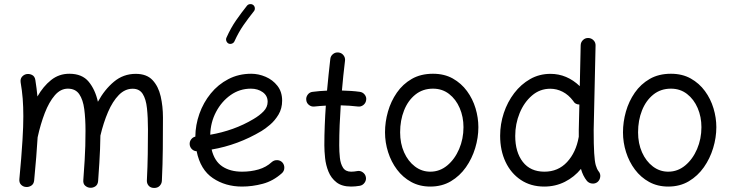

<svg xmlns="http://www.w3.org/2000/svg" viewBox="-20 -888 3596 944"><path d="M75.2 -7.3Q80.6 -63 84.2 -109.4Q87.9 -155.8 90.3 -195.3Q90.3 -199.2 90.8 -203.6Q94.7 -267.1 94.7 -315.9Q94.7 -363.3 91.6 -403.1Q88.4 -442.9 81.5 -482.9Q79.1 -500 87.9 -510.3Q96.7 -520.5 108.9 -523.4Q123 -526.4 137 -519.8Q150.9 -513.2 153.8 -494.6Q160.6 -452.6 164.1 -413.6Q192.4 -463.4 231.2 -494.4Q270 -525.4 320.8 -525.4Q383.8 -525.4 416 -486.3Q448.2 -447.3 461.4 -387.7Q494.1 -447.8 540.3 -486.3Q586.4 -524.9 647.5 -524.9Q701.2 -524.9 730 -494.1Q758.8 -463.4 770 -414.3Q781.2 -365.2 781.2 -310.5Q781.2 -234.4 780.5 -157.7Q779.8 -81.1 775.9 0.5Q775.4 14.6 765.4 25.4Q755.4 36.1 738.3 36.1Q720.7 36.1 711.2 25.4Q701.7 14.6 702.1 0Q705.6 -69.8 706.5 -130.4Q707.5 -190.9 707.5 -251.5Q707.5 -310.5 702.6 -355.7Q697.8 -400.9 681.6 -426.3Q665.5 -451.7 632.3 -451.7Q594.2 -451.7 564 -420.7Q533.7 -389.6 511.2 -337.4Q488.8 -285.2 473.6 -221.2Q473.1 -185.5 471.9 -155Q470.7 -124.5 468.5 -88.1Q466.3 -51.8 462.4 2.4Q460.9 20 449 28.1Q437 36.1 422.9 35.2Q409.2 34.2 398.7 24.9Q388.2 15.6 389.6 -2.4Q394 -61.5 396.2 -99.6Q398.4 -137.7 399.4 -170.7Q400.4 -203.6 400.4 -245.6Q400.4 -304.7 394.3 -351.3Q388.2 -397.9 369.6 -425Q351.1 -452.1 313.5 -452.1Q277.8 -452.1 249.5 -419.4Q221.2 -386.7 200.2 -332.3Q179.2 -277.8 165 -212.9Q162.6 -168.5 158.2 -116.2Q153.8 -64 147.9 -0.5Q146 17.1 133.5 24.9Q121.1 32.7 106.9 31.2Q93.8 30.3 83.7 20.3Q73.7 10.3 75.2 -7.3Z M1366.2 -36.6Q1323.2 2 1272 15.6Q1220.7 29.3 1169.9 29.3Q1088.4 29.3 1026.9 -12Q965.3 -53.2 946.8 -144.5Q933.1 -145 923.3 -154.8Q913.6 -164.6 912.6 -178.2Q911.6 -191.9 919.7 -202.6Q927.7 -213.4 940.4 -216.3Q940.9 -273.4 960.4 -328.6Q980 -383.8 1016.1 -428.2Q1052.2 -472.7 1102.8 -499Q1153.3 -525.4 1215.3 -525.4Q1251 -525.4 1285.9 -510.5Q1320.8 -495.6 1344 -466.1Q1367.2 -436.5 1367.2 -393.1Q1367.2 -354.5 1349.4 -324.7Q1331.5 -294.9 1307.6 -274.7Q1283.7 -254.4 1265.6 -243.7Q1149.9 -174.8 1020.5 -152.8Q1034.2 -95.7 1073 -69.8Q1111.8 -43.9 1169.9 -43.9Q1213.4 -43.9 1251.2 -54.9Q1289.1 -65.9 1316.4 -91.3Q1327.6 -101.1 1343 -100.6Q1358.4 -100.1 1368.7 -88.9Q1378.4 -77.6 1377.9 -62.3Q1377.4 -46.9 1366.2 -36.6ZM1213.4 -452.1Q1158.7 -452.1 1114 -420.7Q1069.3 -389.2 1042.2 -337.6Q1015.1 -286.1 1013.7 -225.6Q1070.8 -235.4 1124.5 -254.6Q1178.2 -273.9 1225.6 -302.2Q1255.9 -319.8 1275.9 -340.6Q1295.9 -361.3 1295.9 -387.7Q1295.9 -417.5 1271.7 -434.8Q1247.6 -452.1 1213.4 -452.1ZM1225.1 -863.3Q1231.9 -857.9 1232.9 -848.9Q1233.9 -839.8 1228.5 -833Q1201.2 -798.8 1177.2 -764.4Q1153.3 -730 1132.8 -685.1Q1129.4 -677.2 1120.8 -673.8Q1112.3 -670.4 1104 -673.8Q1096.2 -677.7 1093 -686.3Q1089.8 -694.8 1093.3 -702.6Q1115.2 -751.5 1141.1 -788.6Q1167 -825.7 1194.3 -859.9Q1199.7 -866.7 1209 -867.7Q1218.3 -868.7 1225.1 -863.3Z M1780.3 -396Q1778.3 -380.9 1766.4 -371.6Q1754.4 -362.3 1739.7 -364.3Q1699.7 -369.1 1655.3 -370.1Q1651.9 -321.3 1649.9 -272.2Q1647.9 -223.1 1647.9 -173.3Q1647.9 -142.1 1651.1 -112.3Q1654.3 -82.5 1666.7 -63.2Q1679.2 -43.9 1706.5 -43.9Q1720.2 -43.9 1736.3 -46.9Q1751 -49.8 1763.4 -41Q1775.9 -32.2 1778.8 -17.6Q1781.7 -2.9 1772.9 9.8Q1764.2 22.5 1749.5 25.4Q1737.8 27.3 1727.1 28.3Q1716.3 29.3 1706.5 29.3Q1661.1 29.3 1634.5 8.5Q1607.9 -12.2 1595 -44.2Q1582 -76.2 1578.4 -110.8Q1574.7 -145.5 1574.7 -173.3Q1574.7 -222.7 1576.7 -271.5Q1578.6 -320.3 1582 -368.7Q1553.7 -367.2 1526.4 -364.3Q1511.7 -362.3 1499.5 -371.6Q1487.3 -380.9 1485.8 -396Q1483.9 -410.6 1493.2 -422.9Q1502.4 -435.1 1517.6 -436.5Q1551.3 -440.9 1587.9 -442.4Q1591.3 -481.4 1595.5 -520.5Q1599.6 -559.6 1604 -598.1Q1605.5 -612.8 1617.4 -622.3Q1629.4 -631.8 1644.5 -629.9Q1659.2 -628.4 1668.7 -616.5Q1678.2 -604.5 1676.3 -589.4Q1671.9 -552.7 1668 -516.1Q1664.1 -479.5 1661.1 -442.9Q1683.6 -442.4 1705.6 -440.9Q1727.5 -439.5 1749 -436.5Q1763.7 -434.6 1773.2 -422.6Q1782.7 -410.6 1780.3 -396Z M2108.9 -525.4Q2164.6 -525.4 2206.3 -502Q2248 -478.5 2276.1 -440.2Q2304.2 -401.9 2318.1 -355.5Q2332 -309.1 2332 -262.7Q2332 -211.4 2316.4 -159.9Q2300.8 -108.4 2270.8 -65.7Q2240.7 -22.9 2196.8 3.2Q2152.8 29.3 2095.7 29.3Q2043 29.3 2001.7 6.6Q1960.4 -16.1 1931.9 -54.2Q1903.3 -92.3 1888.2 -139.9Q1873 -187.5 1873 -237.3Q1873 -288.6 1887.5 -339.4Q1901.9 -390.1 1931.2 -432.4Q1960.4 -474.6 2004.6 -500Q2048.8 -525.4 2108.9 -525.4ZM2108.9 -452.1Q2058.6 -452.1 2022.2 -422.9Q1985.8 -393.6 1966.6 -345Q1947.3 -296.4 1947.3 -237.3Q1947.3 -182.6 1966.8 -138.9Q1986.3 -95.2 2020 -69.6Q2053.7 -43.9 2095.7 -43.9Q2142.1 -43.9 2179 -74.5Q2215.8 -105 2237.3 -155Q2258.8 -205.1 2258.8 -262.7Q2258.8 -313.5 2240.2 -356.7Q2221.7 -399.9 2188 -426Q2154.3 -452.1 2108.9 -452.1Z M2686.5 -524.9Q2767.1 -524.9 2830.6 -464.4L2835 -665.5Q2835.4 -680.7 2846.4 -691.2Q2857.4 -701.7 2872.6 -701.2Q2887.7 -700.7 2898.2 -689.9Q2908.7 -679.2 2908.2 -664.1L2898.9 -249Q2898.9 -175.3 2901.4 -135Q2903.8 -94.7 2909.2 -75.7Q2914.6 -56.6 2923.3 -45.4Q2933.1 -33.7 2931.2 -18.3Q2929.2 -2.9 2918 6.8Q2906.2 16.1 2890.9 14.4Q2875.5 12.7 2865.7 1.5Q2845.7 -23.4 2836.4 -57.6Q2803.7 -17.6 2757.3 5.9Q2710.9 29.3 2655.8 29.3Q2589.8 29.3 2541 -3.2Q2492.2 -35.6 2465.6 -92Q2439 -148.4 2439 -220.7Q2439 -277.8 2457 -332.3Q2475.1 -386.7 2508.3 -430.2Q2541.5 -473.6 2586.7 -499.3Q2631.8 -524.9 2686.5 -524.9ZM2513.2 -219.7Q2513.2 -140.1 2550.5 -92Q2587.9 -43.9 2656.7 -43.9Q2724.1 -43.9 2768.1 -91.3Q2812 -138.7 2825.2 -213.4Q2825.2 -214.8 2825.7 -215.8Q2825.7 -224.1 2825.7 -232.7Q2825.7 -241.2 2825.7 -250L2828.6 -374Q2807.1 -374.5 2797.9 -392.1Q2775.4 -421.9 2746.3 -436.8Q2717.3 -451.7 2685.5 -451.7Q2634.3 -451.7 2595.5 -418.2Q2556.6 -384.8 2534.9 -331.8Q2513.2 -278.8 2513.2 -219.7Z M3278.8 -525.4Q3334.5 -525.4 3376.2 -502Q3418 -478.5 3446 -440.2Q3474.1 -401.9 3488 -355.5Q3502 -309.1 3502 -262.7Q3502 -211.4 3486.3 -159.9Q3470.7 -108.4 3440.7 -65.7Q3410.6 -22.9 3366.7 3.2Q3322.8 29.3 3265.6 29.3Q3212.9 29.3 3171.6 6.6Q3130.4 -16.1 3101.8 -54.2Q3073.2 -92.3 3058.1 -139.9Q3043 -187.5 3043 -237.3Q3043 -288.6 3057.4 -339.4Q3071.8 -390.1 3101.1 -432.4Q3130.4 -474.6 3174.6 -500Q3218.8 -525.4 3278.8 -525.4ZM3278.8 -452.1Q3228.5 -452.1 3192.1 -422.9Q3155.8 -393.6 3136.5 -345Q3117.2 -296.4 3117.2 -237.3Q3117.2 -182.6 3136.7 -138.9Q3156.2 -95.2 3189.9 -69.6Q3223.6 -43.9 3265.6 -43.9Q3312 -43.9 3348.9 -74.5Q3385.7 -105 3407.2 -155Q3428.7 -205.1 3428.7 -262.7Q3428.7 -313.5 3410.2 -356.7Q3391.6 -399.9 3357.9 -426Q3324.2 -452.1 3278.8 -452.1Z"/></svg>

Font: Mikhak-DS2-FD Regular
Style: Regular
Weight: 400
Designer: Amin Abedi
Version: Version 3.4